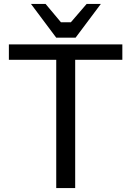

<svg xmlns="http://www.w3.org/2000/svg" viewBox="-20 -950 665 973"><path d="M25 -647H265V3H361V-647H600V-725H25ZM289 -837 211 -930H137L265 -759H363L491 -930H419L339 -837Z"/></svg>

Font: Sawarabi Gothic
Style: Regular
Weight: 400
Designer: mshio (mshio@users.sourceforge.jp)
Version: Version 20141215